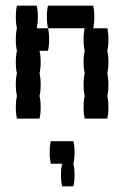

<svg xmlns="http://www.w3.org/2000/svg" viewBox="-20 -420 440 680"><path d="M110 -320H150Q154 -304 154 -280Q154 -257 150 -240H120Q124 -224 124 -200Q124 -177 120 -160Q124 -144 124 -120Q124 -97 120 -80Q124 -64 124 -40Q124 -17 120 0H40Q36 -17 36 -40Q36 -64 40 -80Q36 -97 36 -120Q36 -144 40 -160Q36 -177 36 -200Q36 -224 40 -240Q36 -257 36 -280Q36 -304 40 -320Q36 -337 36 -360Q36 -384 40 -400H110Q114 -384 114 -360Q114 -337 110 -320ZM364 -200Q364 -177 360 -160Q364 -144 364 -120Q364 -97 360 -80Q364 -64 364 -40Q364 -17 360 0H280Q276 -17 276 -40Q276 -64 280 -80Q276 -97 276 -120Q276 -144 280 -160Q276 -177 276 -200Q276 -224 280 -240Q276 -257 276 -280Q276 -304 280 -320H150Q146 -337 146 -360Q146 -384 150 -400H310Q314 -384 314 -360Q314 -337 310 -320H360Q364 -304 364 -280Q364 -257 360 -240Q364 -224 364 -200ZM240 160Q244 176 244 200Q244 223 240 240H200Q196 223 196 200Q196 176 200 160H160Q156 143 156 120Q156 96 160 80H240Q244 96 244 120Q244 143 240 160Z"/></svg>

Font: VT323
Style: Regular
Weight: 400
Monospace: yes
Designer: Peter Hull
Version: Version 2.000